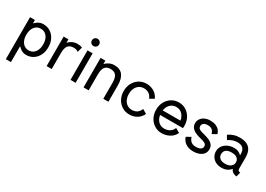

<svg xmlns="http://www.w3.org/2000/svg" viewBox="2 -1690 3971 2862"><g transform="rotate(30 1987.5 -258.5)"><path d="M150.4 -253.9Q150.4 -310.1 168.5 -351.8Q186.5 -393.6 219.2 -416.5Q252 -439.5 295.9 -439.5Q339.8 -439.5 372.6 -416.5Q405.3 -393.6 423.3 -351.8Q441.4 -310.1 441.4 -253.9Q441.4 -197.8 423.3 -156Q405.3 -114.3 372.6 -91.3Q339.8 -68.4 295.9 -68.4Q252 -68.4 219.2 -91.3Q186.5 -114.3 168.5 -156Q150.4 -197.8 150.4 -253.9ZM68.4 -425.8V214.8H156.2V-58.6Q177.2 -38.1 197.5 -22.7Q217.8 -7.3 241.7 1.2Q265.6 9.8 295.9 9.8Q364.7 9.8 417.2 -24.4Q469.7 -58.6 499.5 -118.2Q529.3 -177.7 529.3 -253.9Q529.3 -330.1 499.5 -389.6Q469.7 -449.2 417.2 -483.4Q364.7 -517.6 295.9 -517.6Q265.6 -517.6 240.7 -509Q215.8 -500.5 194.6 -485.4Q173.3 -470.2 152.3 -449.2V-507.8H68.4Q68.4 -507.8 68.4 -497.8Q68.4 -487.8 68.4 -469.2Q68.4 -450.7 68.4 -425.8Z M941.4 -414.6 964.8 -502Q946.3 -509.8 925.5 -513.7Q904.8 -517.6 879.9 -517.6Q849.6 -517.6 822.8 -509Q795.9 -500.5 772.7 -485.4Q749.5 -470.2 728.5 -449.2V-507.8H646.5V0H734.4V-279.3Q734.4 -333 747.6 -368.4Q760.7 -403.8 788.6 -421.6Q816.4 -439.5 860.4 -439.5Q886.2 -439.5 906 -433.3Q925.8 -427.2 941.4 -414.6Z M1057.6 0H1145.5V-507.8H1057.6ZM1039.1 -669.9Q1039.1 -643.6 1057.1 -625.5Q1075.2 -607.4 1101.6 -607.4Q1127.9 -607.4 1146 -625.5Q1164.1 -643.6 1164.1 -669.9Q1164.1 -696.3 1146 -714.4Q1127.9 -732.4 1101.6 -732.4Q1075.2 -732.4 1057.1 -714.4Q1039.1 -696.3 1039.1 -669.9Z M1622.1 0H1710V-279.3Q1710 -396.5 1662.4 -457Q1614.7 -517.6 1515.6 -517.6Q1485.4 -517.6 1458.5 -509Q1431.6 -500.5 1408.4 -485.4Q1385.3 -470.2 1364.3 -449.2V-507.8H1282.2V0H1370.1V-279.3Q1370.1 -333 1383.3 -368.4Q1396.5 -403.8 1424.3 -421.6Q1452.1 -439.5 1496.1 -439.5Q1540 -439.5 1567.9 -421.6Q1595.7 -403.8 1608.9 -368.4Q1622.1 -333 1622.1 -279.3Z M1915 -253.9Q1915 -294.4 1926 -328.1Q1937 -361.8 1957.5 -387Q1978 -412.1 2006.6 -425.8Q2035.2 -439.5 2070.3 -439.5Q2122.1 -439.5 2158.2 -415Q2194.3 -390.6 2212.4 -341.8L2287.1 -384.8Q2256.8 -450.2 2200 -483.9Q2143.1 -517.6 2070.3 -517.6Q2002 -517.6 1946.8 -483.4Q1891.6 -449.2 1859.4 -389.6Q1827.1 -330.1 1827.1 -253.9Q1827.1 -177.7 1859.4 -118.2Q1891.6 -58.6 1946.8 -24.4Q2002 9.8 2070.3 9.8Q2143.1 9.8 2200 -24.2Q2256.8 -58.1 2287.1 -123L2212.4 -166Q2194.3 -117.2 2158.2 -92.8Q2122.1 -68.4 2070.3 -68.4Q2035.2 -68.4 2006.6 -82Q1978 -95.7 1957.5 -120.8Q1937 -146 1926 -179.9Q1915 -213.9 1915 -253.9Z M2420.9 -293V-214.8H2780.3L2814.5 -293ZM2780.3 -166Q2762.2 -117.2 2720.9 -92.8Q2679.7 -68.4 2627.9 -68.4Q2592.8 -68.4 2564.2 -82Q2535.6 -95.7 2515.1 -120.8Q2494.6 -146 2483.6 -179.9Q2472.7 -213.9 2472.7 -253.9Q2472.7 -294.4 2483.6 -328.1Q2494.6 -361.8 2515.1 -387Q2535.6 -412.1 2564.2 -425.8Q2592.8 -439.5 2627.9 -439.5Q2663.1 -439.5 2691.7 -425.8Q2720.2 -412.1 2740.7 -387Q2761.2 -361.8 2772.2 -328.1Q2783.2 -294.4 2783.2 -253.9Q2783.2 -243.7 2782.5 -234.1Q2781.7 -224.6 2780.3 -214.8H2868.7Q2869.6 -224.6 2870.4 -234.4Q2871.1 -244.1 2871.1 -253.9Q2871.1 -330.1 2838.9 -389.6Q2806.6 -449.2 2751.7 -483.4Q2696.8 -517.6 2627.9 -517.6Q2559.6 -517.6 2504.4 -483.4Q2449.2 -449.2 2417 -389.6Q2384.8 -330.1 2384.8 -253.9Q2384.8 -177.7 2417 -118.2Q2449.2 -58.6 2504.4 -24.4Q2559.6 9.8 2627.9 9.8Q2700.7 9.8 2762.7 -24.2Q2824.7 -58.1 2855 -123Z M3170.9 -517.6Q3117.7 -517.6 3076.4 -498.8Q3035.2 -480 3011.7 -447Q2988.3 -414.1 2988.3 -371.1Q2988.3 -328.6 3010.3 -298.3Q3032.2 -268.1 3073 -247.6Q3113.8 -227.1 3170.9 -213.9Q3197.8 -207.5 3218.3 -200.9Q3238.8 -194.3 3252.9 -185.8Q3267.1 -177.2 3274.2 -165.5Q3281.2 -153.8 3281.2 -137.2Q3281.2 -115.2 3269 -100.1Q3256.8 -85 3232.2 -76.9Q3207.5 -68.8 3170.9 -68.8Q3134.3 -68.8 3109.1 -81.5Q3084 -94.2 3068.6 -116.2Q3053.2 -138.2 3045.4 -166.5L2968.8 -123.5Q2978.5 -88.4 3004.6 -57.9Q3030.8 -27.3 3072.8 -8.8Q3114.7 9.8 3170.9 9.8Q3227.1 9.8 3272 -7.1Q3316.9 -23.9 3343 -56.6Q3369.1 -89.4 3369.1 -137.2Q3369.1 -185.1 3343.5 -215.6Q3317.9 -246.1 3272.9 -264.9Q3228 -283.7 3170.9 -296.9Q3135.3 -305.2 3114.5 -314.9Q3093.8 -324.7 3085 -338.1Q3076.2 -351.6 3076.2 -371.1Q3076.2 -390.6 3086.4 -406Q3096.7 -421.4 3117.7 -430.4Q3138.7 -439.5 3170.9 -439.5Q3203.1 -439.5 3225.3 -429.2Q3247.6 -418.9 3261.5 -399.4Q3275.4 -379.9 3282.7 -351.6L3359.4 -394.5Q3350.1 -430.2 3325.9 -457.8Q3301.8 -485.4 3263.2 -501.5Q3224.6 -517.6 3170.9 -517.6Z M3662.1 9.8Q3717.3 9.8 3760.3 -13.9Q3803.2 -37.6 3827.9 -77.4Q3852.5 -117.2 3852.5 -166Q3852.5 -214.8 3831.8 -254.6Q3811 -294.4 3772.7 -318.1Q3734.4 -341.8 3681.6 -341.8Q3619.6 -341.8 3571 -318.1Q3522.5 -294.4 3494.6 -254.6Q3466.8 -214.8 3466.8 -166Q3466.8 -117.2 3489.7 -77.4Q3512.7 -37.6 3556.4 -13.9Q3600.1 9.8 3662.1 9.8ZM3808.6 -166Q3808.6 -136.7 3792 -114.7Q3775.4 -92.8 3746.8 -80.6Q3718.3 -68.4 3681.6 -68.4Q3615.7 -68.4 3585.2 -95.2Q3554.7 -122.1 3554.7 -166Q3554.7 -210 3585.2 -236.8Q3615.7 -263.7 3681.6 -263.7Q3725.6 -263.7 3753.7 -251.5Q3781.7 -239.3 3795.2 -217.3Q3808.6 -195.3 3808.6 -166ZM3896.5 -110.8V-296.9Q3896.5 -382.3 3867.9 -430.4Q3839.4 -478.5 3790.5 -498Q3741.7 -517.6 3681.6 -517.6Q3619.6 -517.6 3575.9 -502.4Q3532.2 -487.3 3509.3 -472.2Q3486.3 -457 3486.3 -457L3526.4 -388.2Q3526.4 -388.2 3546.9 -401.1Q3567.4 -414.1 3602.3 -427Q3637.2 -439.9 3681.2 -439.9Q3711.9 -439.9 3735.6 -432.4Q3759.3 -424.8 3775.6 -409.2Q3792 -393.6 3800.3 -369.6Q3808.6 -345.7 3808.6 -312.5V-228.5L3818.4 -219.2V-125L3808.6 -110.8Q3808.6 -82.5 3816.2 -61Q3823.7 -39.6 3837.9 -24.7Q3852.1 -9.8 3872.8 -1.2Q3893.6 7.3 3919.9 9.8L3940.4 -67.4Q3918.5 -67.4 3907.5 -78.1Q3896.5 -88.9 3896.5 -110.8Z"/></g></svg>

Font: Giphurs
Style: Regular
Weight: 400
Version: Version 2.010